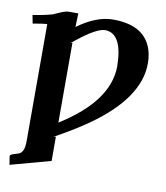

<svg xmlns="http://www.w3.org/2000/svg" viewBox="-78 -510 700 809"><g transform="rotate(10 272.0 -105.5)"><path d="M315.9 -395Q279.8 -395 199.2 -330.6Q189.9 -323.2 181.2 -315.9L189 -318.8V22.9Q390.1 -103 392.1 -252Q390.6 -394 315.9 -395ZM191.9 -444.8 189.9 -386.2Q270 -444.8 340.8 -444.8Q487.3 -444.8 512.7 -331.1Q517.1 -310.5 517.1 -288.1Q517.1 -140.6 322.8 -2.9Q261.2 40.5 178.2 85.9L189 83V187L17.1 233.9L11.2 198.2Q11.2 190.9 28.8 185.5Q30.3 185.1 30.8 185.1L46.9 180.2Q70.8 171.9 70.8 125V-336.9V-377.9Q56.2 -377.4 9.8 -369.1L2.9 -404.8Q46.4 -411.1 85.9 -421.9Q89.8 -423.3 118.2 -436Q138.7 -444.8 151.9 -444.8Z"/></g></svg>

Font: Linux Libertine O
Style: Bold
Weight: 700
Designer: Philipp H. Poll
Foundry: Philipp H. Poll
Version: Version 5.0.0